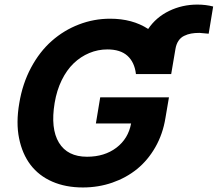

<svg xmlns="http://www.w3.org/2000/svg" viewBox="-20 -820 964 850"><path d="M737.9 -492.2H581.3L581.7 -493.3Q575.3 -545.1 544 -573.2Q512.8 -601.2 455.3 -601.2Q413.4 -601.2 375.2 -585.2Q337 -569.2 306.1 -539.6Q275.2 -509.9 253.2 -465Q231.2 -420.1 221.9 -364.3Q203.1 -250.7 240.9 -188.4Q278.8 -126.1 365.4 -126.1Q442.5 -126.1 495.2 -166Q547.9 -206 560.4 -273.4H404.5L423.7 -389.2H728L712.4 -297.6Q701 -226.9 668 -168.9Q634.9 -110.8 586.8 -71.7Q538.7 -32.7 477.1 -11.4Q415.5 9.9 346.9 9.9Q270.6 9.9 211.3 -16Q152 -41.9 115.2 -90.2Q78.5 -138.5 64.5 -207.6Q50.4 -276.6 65.3 -362.9Q79.5 -449.6 117.5 -520.6Q155.5 -591.6 209.2 -638.8Q262.8 -686.1 329.2 -711.6Q395.6 -737.2 467.7 -737.2Q566.1 -737.2 636 -691.8Q670.8 -743.6 728.9 -771.7Q786.9 -799.7 853.7 -799.7Q891 -799.7 923.7 -791.2L903.8 -670.8Q870 -674.4 862.9 -674.4Q842.3 -674.4 826.3 -671.5Q810.4 -668.7 795.1 -661.2Q779.8 -653.8 770.1 -639.2Q760.3 -624.6 756.7 -603Z"/></svg>

Font: Karasuma Gothic
Style: Bold Italic
Weight: 700
Italic angle: 9.39998°
Designer: Rasmus Andersson / Ryoko Nishizuka
Foundry: Genbu
Version: Version 1.00